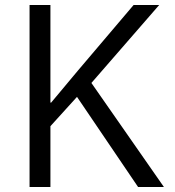

<svg xmlns="http://www.w3.org/2000/svg" viewBox="-20 -753 703 773"><path d="M183 0H99V-733H183V-340H186L293 -468L518 -733H621L348 -419L640 0H536L290 -363L183 -245Z"/></svg>

Font: IBM Plex Sans JP
Style: Regular
Weight: 400
Designer: Mike Abbink; Paul van der Laan; Pieter van Rosmalen; Wujin Sim; Yejin Wi; Jinhee Kim; Boomi Park; Yona Kim; Kichan Ma
Foundry: Sandoll Inc.
Version: Version 1.001